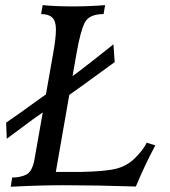

<svg xmlns="http://www.w3.org/2000/svg" viewBox="-20 -713 651 734"><path d="M21 1 26.4 -34.2Q55.7 -34.2 79.1 -44.9Q102.5 -55.7 111.3 -100.6L184.1 -513.7Q193.8 -568.8 193.8 -600.6Q193.8 -632.3 179.9 -645.8Q166 -659.2 137.2 -659.2L143.1 -693.4Q191.4 -688.5 261.7 -688.5Q319.3 -688.5 381.8 -693.4L376 -659.2Q321.3 -659.2 304.4 -627.2Q287.6 -595.2 272.5 -508.8L193.4 -55.7H290Q382.8 -57.6 424.3 -68.1Q465.8 -78.6 496.3 -108.9Q526.9 -139.2 541 -167.5L573.7 -157.2Q532.7 -80.6 499.5 0Q346.2 -4.9 221.7 -4.9Q129.9 -4.9 21 1ZM5.9 -182.6 3.4 -244.1Q72.8 -292 105.5 -316.4Q138.2 -340.8 188.5 -374.3Q238.8 -407.7 277.8 -437Q316.9 -466.3 413.6 -543.5L418.5 -475.6Q339.8 -418.9 290.8 -382.8Q241.7 -346.7 191.4 -314.7Q141.1 -282.7 107.2 -257.8Q73.2 -232.9 5.9 -182.6Z"/></svg>

Font: Kelvinch
Style: Italic
Weight: 400
Italic angle: -10°
Designer: Paul James Miller
Foundry: High-Logic / Made with FontCreator
Version: Version 3.40;July 22, 2017;FontCreator 11.0.0.2388 64-bit